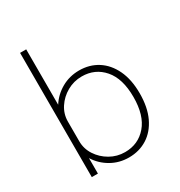

<svg xmlns="http://www.w3.org/2000/svg" viewBox="-184 -910 982 1046"><g transform="rotate(-30 307.5 -387.0)"><path d="M324 9Q263.5 9 213.2 -19.8Q163 -48.5 132.8 -96.8Q102.5 -145 102.5 -202.5Q102.5 -203.5 102.5 -204.5Q102.5 -205.5 102.5 -206.5L132.5 -207Q132.5 -206.5 132.5 -205.2Q132.5 -204 132.5 -203Q132.5 -156 158.5 -116Q184.5 -76 227.2 -51.5Q270 -27 320 -27Q403.5 -27 456.2 -88.2Q509 -149.5 509 -265Q509 -380.5 456.2 -441.5Q403.5 -502.5 320 -502.5Q270 -502.5 227.2 -478.2Q184.5 -454 158.5 -414.2Q132.5 -374.5 132.5 -327L102.5 -327.5Q102.5 -386 132.8 -433.5Q163 -481 213.2 -509.5Q263.5 -538 324 -538Q389 -538 439.5 -506Q490 -474 519.2 -413Q548.5 -352 548.5 -265Q548.5 -177.5 519.5 -116.2Q490.5 -55 439.8 -23Q389 9 324 9ZM94 0V-781.5H132.5V0Z"/></g></svg>

Font: Epilogue ExtraLight
Style: Regular
Weight: 250
Designer: Tyler Finck
Foundry: Etcetera Type Co
Version: Version 2.112